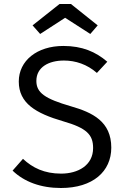

<svg xmlns="http://www.w3.org/2000/svg" viewBox="-20 -930 640 961"><path d="M335 -910H278L143 -803L181 -760L306 -841L432 -760L469 -803ZM537 -191C537 -322 443 -367 335 -398C204 -436 162 -466 162 -525C162 -594 224 -627 300 -627C358 -627 416 -608 465 -565L517 -621C459 -671 391 -700 297 -700C165 -700 74 -626 74 -522C74 -413 159 -363 296 -323C414 -289 446 -256 446 -189C446 -102 370 -61 286 -61C202 -61 143 -90 95 -135L43 -76C101 -20 184 11 285 11C445 11 537 -72 537 -191Z"/></svg>

Font: FiraMono Nerd Font
Style: Regular
Weight: 400
Designer: Carrois Corporate & Edenspiekermann AG
Foundry: Carrois Corporate GbR & Edenspiekermann AG
Version: Version 003.206;Nerd Fonts 3.3.0